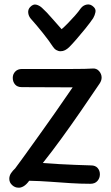

<svg xmlns="http://www.w3.org/2000/svg" viewBox="-20 -856 514 888"><path d="M81 -453Q60 -453 49.5 -465.5Q39 -478 39 -496Q39 -513 50.5 -525Q62 -537 82 -537Q168 -537 224.5 -537Q281 -537 315.5 -537Q350 -537 371 -537.5Q392 -538 407 -539Q426 -541 438 -527.5Q450 -514 450 -497Q450 -490 447.5 -483Q445 -476 441 -470Q400 -409 355.5 -344.5Q311 -280 266 -218Q221 -156 178 -102Q217 -99 254 -97Q291 -95 327.5 -93.5Q364 -92 401 -91Q421 -91 431.5 -79Q442 -67 442 -50Q442 -32 430.5 -19Q419 -6 398 -6Q352 -6 305.5 -9Q259 -12 212 -15.5Q165 -19 115 -20Q102 -2 89 5.5Q76 13 65 12Q49 12 36 0Q23 -12 23 -29Q23 -43 31 -55Q39 -67 50 -77Q67 -100 88.5 -129.5Q110 -159 134.5 -193.5Q159 -228 184.5 -263.5Q210 -299 234 -333.5Q258 -368 279 -398.5Q300 -429 316 -452ZM354 -818Q365 -832 382 -835Q399 -838 413 -824Q424 -814 421.5 -800Q419 -786 411 -772Q396 -750 375 -724Q354 -698 334 -675Q314 -652 301 -639Q291 -629 281 -624Q271 -619 260 -619Q250 -619 240.5 -624.5Q231 -630 224 -641Q208 -666 178.5 -703Q149 -740 122 -770Q112 -782 110.5 -797Q109 -812 119 -823Q133 -838 147.5 -834.5Q162 -831 174 -820Q195 -801 219.5 -772.5Q244 -744 265 -721Q279 -733 295 -749.5Q311 -766 327 -784Q343 -802 354 -818Z"/></svg>

Font: Playpen Sans Arabic
Style: Regular
Weight: 400
Designer: Azza Alameddine, Laura Meseguer, Veronika Burian, José Scaglione
Foundry: TypeTogether
Version: Version 2.000